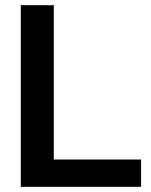

<svg xmlns="http://www.w3.org/2000/svg" viewBox="-20 -719 583 739"><path d="M60 -699H187V-105H523V0H60Z"/></svg>

Font: Prompt Medium
Style: Regular
Weight: 500
Designer: Katatrad Team
Foundry: CadsonDemak
Version: Version 1.001